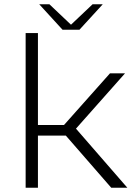

<svg xmlns="http://www.w3.org/2000/svg" viewBox="-20 -886 645 906"><path d="M165 -866 275 -745.8H355L465 -866H417L315 -769.4L213 -866ZM101 0H159V-246H290.8L505 0H581L338.5 -279L570 -540H499L281.9 -296H159V-730H101Z"/></svg>

Font: Resamitz
Style: Regular
Weight: 500
Designer: gluk
Foundry: gluk
Version: Version 0.047